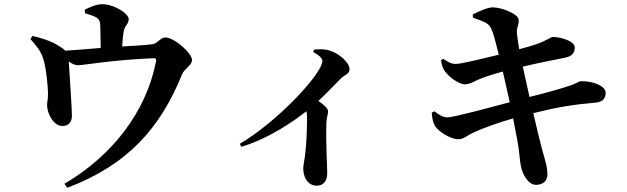

<svg xmlns="http://www.w3.org/2000/svg" viewBox="-20 -825 2980 913"><path d="M384 -762C404 -756 423 -751 438 -742C454 -732 456 -721 457 -699L459 -597C408 -593 345 -587 290 -584C283 -592 273 -599 256 -609C222 -630 173 -646 134 -654L125 -639C151 -609 172 -586 185 -548C198 -512 210 -406 208 -371C208 -352 203 -335 204 -324C204 -284 236 -225 277 -226C304 -226 322 -242 322 -275C322 -312 310 -478 307 -533C323 -521 336 -515 351 -515C381 -515 512 -540 707 -548C722 -549 725 -545 721 -528C673 -292 515 -85 286 49L300 68C590 -42 743 -218 846 -472C856 -498 893 -514 893 -540C893 -572 809 -647 766 -647C744 -647 727 -617 706 -615C671 -610 614 -607 561 -604C562 -629 565 -657 568 -675C573 -706 592 -708 592 -735C592 -759 525 -805 466 -805C435 -805 407 -790 383 -779Z M1470 -577C1488 -568 1513 -551 1513 -535C1513 -476 1301 -247 1120 -141L1128 -127C1261 -167 1381 -252 1437 -296C1439 -288 1440 -280 1440 -270C1440 -236 1440 -165 1430 -82C1427 -57 1422 -39 1422 -25C1422 18 1443 58 1487 58C1519 58 1536 33 1536 0C1536 -38 1529 -143 1532 -243C1533 -266 1540 -281 1540 -295C1540 -311 1520 -326 1494 -345C1538 -386 1575 -426 1601 -452C1622 -472 1642 -472 1642 -497C1642 -527 1592 -572 1546 -585C1521 -593 1495 -591 1473 -589Z M2033 -289C2035 -260 2040 -239 2050 -224C2063 -202 2122 -162 2160 -163C2185 -163 2200 -180 2232 -195C2277 -216 2353 -243 2420 -262L2439 -163C2450 -108 2452 -54 2457 -35C2465 7 2494 55 2530 54C2567 53 2583 31 2583 5C2583 -34 2572 -62 2556 -121C2547 -156 2533 -211 2516 -287C2628 -315 2706 -328 2812 -337C2852 -340 2860 -364 2860 -384C2860 -416 2801 -440 2742 -439C2733 -438 2723 -430 2699 -421C2655 -405 2575 -383 2498 -364L2466 -508C2524 -522 2606 -539 2664 -550C2703 -557 2713 -576 2713 -600C2713 -630 2643 -650 2608 -649C2600 -649 2575 -630 2531 -615C2508 -607 2483 -600 2449 -591C2444 -621 2440 -645 2438 -667C2435 -695 2450 -708 2446 -733C2442 -760 2364 -790 2323 -790C2301 -790 2259 -773 2228 -756L2229 -741C2290 -719 2305 -714 2317 -686C2327 -665 2338 -620 2352 -565C2270 -545 2172 -521 2148 -521C2123 -521 2111 -531 2088 -545L2077 -539C2081 -517 2083 -506 2093 -490C2113 -459 2163 -424 2190 -424C2215 -424 2233 -438 2263 -450C2293 -462 2332 -474 2371 -485L2404 -339C2292 -309 2136 -267 2108 -267C2089 -267 2074 -274 2045 -296Z"/></svg>

Font: Noto Serif JP
Style: Bold
Weight: 700
Designer: Ryoko NISHIZUKA 西塚涼子 (kana & ideographs); Frank Grießhammer (Latin, Greek & Cyrillic); Wenlong ZHANG 张文龙 (bopomofo); San
Foundry: Adobe
Version: Version 2.001;hotconv 1.1.0;makeotfexe 2.6.0